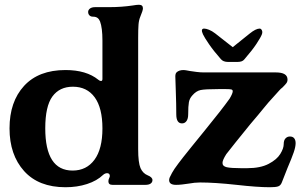

<svg xmlns="http://www.w3.org/2000/svg" viewBox="-20 -776 1271 806"><path d="M20 -237Q20 -349 81.1 -415.5Q142.2 -482 255 -482Q342.6 -482 393 -441Q399 -436 404 -436Q410 -436 410 -444.5V-606Q410 -659 400 -686Q396 -696 389 -701Q382 -706 370 -706Q361 -706 355.5 -711.5Q350 -717 350 -726Q350 -734 357.5 -740Q365 -746 380 -746H438Q490 -746 537 -753Q554 -756 563.4 -756Q580 -756 580 -741Q580 -732 569 -706Q563 -691.8 561.5 -672.9Q560 -654 560 -617V-606V-150Q560 -93 570 -70Q580 -48 600 -40Q620 -32 620 -20Q620 -11 612.5 -5.5Q605 0 590 0H452Q435 0 435 -15Q435 -22 439 -30Q441 -33 441 -38Q441 -43 438 -46Q435 -49 430 -49Q421 -49 413 -42Q387 -17 345.5 -3.5Q304 10 255 10Q142.2 10 81.1 -58Q20 -126 20 -237ZM410 -236.8Q410 -323 377.5 -367.5Q345 -412 286 -412Q230 -412 200 -371Q170 -330 170 -237.3Q170 -60 284.8 -60Q343 -60 376.5 -105.3Q410 -150.7 410 -236.8ZM973 0Q881 -10 820 -10Q798 -10 770.3 -5Q757 -3 744 -1.5Q731 0 719 0Q690 0 690 -20Q690 -25.1 692.4 -31.1Q694.8 -37.1 699 -44L702 -50Q710 -65 729 -90Q739 -104 785 -161L837 -225Q912 -317 944 -362Q957 -384 957 -393Q957 -399 951 -400.5Q945 -402 929 -402H897Q841 -402 822 -398Q803 -394 787 -375Q776 -363 773 -347Q770 -331 770 -296Q770 -278 763 -268Q756 -258 744 -258Q720 -258 720 -296Q720 -339 718 -393Q716 -437 716 -455Q716 -467 721 -472Q731 -482 751 -482Q757 -482 777 -478Q790 -476 805.5 -474Q821 -472 835 -472H1138Q1187 -472 1187 -442Q1187 -433 1182 -426.5Q1177 -420 1166 -409Q1158 -403 1153 -397Q1121 -362 1107 -346L1087 -322Q1067 -297 1031 -255Q957 -164 930 -129Q914 -104 914 -92Q914 -78 932 -74Q950 -70 991 -70H1018Q1073 -70 1107.5 -88Q1142 -106 1156.5 -129.5Q1171 -153 1171 -171Q1171 -187 1178.5 -195Q1186 -203 1197 -203Q1209 -203 1215 -195.5Q1221 -188 1221 -175Q1221 -159.7 1213 -136.4Q1205 -113 1187 -71Q1175 -41 1163 -10Q1158 3 1147.5 6.5Q1137.1 10 1113 10Q1061 10 973 0ZM832 -632Q838 -619 857.5 -590.5Q877 -562 907 -528Q917 -516 937 -516H977Q997 -516 1005 -526Q1039 -565 1057 -592.5Q1075 -620 1079 -631Q1083 -641 1079.5 -648.5Q1076 -656 1070 -656Q1054 -656 1028 -635L957 -578L883 -636Q870 -646 857.5 -651Q845 -656 837 -656Q821 -656 832 -632Z"/></svg>

Font: Raigarh
Style: Regular
Weight: 400
Designer: jaikishan Patel
Foundry: MagicType
Version: Version 1.000;FEAKit 1.0